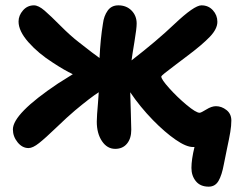

<svg xmlns="http://www.w3.org/2000/svg" viewBox="-20 -574 885 712"><path d="M85.9 -24.9Q62.5 -24.9 45.2 -46.4Q27.8 -67.9 27.8 -94.2Q27.8 -152.3 194.8 -264.2Q230 -286.6 250 -298.8Q218.8 -313.5 175.8 -341.8Q122.1 -376 85.4 -417.5Q48.8 -459 48.8 -494.1Q48.8 -516.6 65.2 -535.4Q81.5 -554.2 106 -554.2Q122.6 -554.2 145.3 -534.7Q168 -515.1 204.8 -478Q241.7 -440.9 272.9 -417Q330.6 -371.6 349.1 -358.9Q352.5 -430.7 361.8 -486.8Q365.2 -514.6 379.2 -534.4Q393.1 -554.2 418.9 -554.2Q448.7 -554.2 467.8 -534.9Q486.8 -515.6 486.8 -486.8Q486.8 -468.3 478.5 -418.7Q470.2 -369.1 467.8 -350.1Q562 -422.9 627 -484.9Q700.2 -554.2 727.1 -554.2Q752.9 -554.2 769.5 -535.9Q786.1 -517.6 786.1 -493.2Q786.1 -466.8 758.3 -437.7Q730.5 -408.7 679.2 -370.1Q661.6 -356.4 632.8 -335Q604 -313.5 591.1 -303Q578.1 -292.5 578.1 -290Q578.1 -279.8 607.7 -246.8Q637.2 -213.9 672.1 -184.8Q707 -155.8 720.2 -155.8Q725.6 -155.8 745.1 -168Q764.6 -180.2 780.8 -180.2Q801.8 -180.2 819.8 -166Q837.9 -151.9 837.9 -127Q837.9 -107.9 834 -84.5Q830.1 -61 822.3 -25.1Q814.5 10.7 810.1 35.2Q802.7 75.7 790.3 96.9Q777.8 118.2 753.9 118.2Q722.7 118.2 706.3 97.9Q689.9 77.6 689.9 48.8Q689.9 17.6 701.2 -28.8H695.8Q670.4 -28.8 630.9 -56.2Q591.3 -83.5 546.9 -128.9Q499 -178.2 462.9 -231.9Q463.4 -211.4 465.1 -159.2Q466.8 -106.9 466.8 -92.8Q466.8 -60.5 450.9 -41.3Q435.1 -22 407.2 -22Q377.4 -22 358.2 -50.5Q338.9 -79.1 338.9 -123Q338.9 -134.8 340.1 -151.1Q341.3 -167.5 343.3 -191.2Q345.2 -214.8 346.2 -231.9Q316.9 -213.4 257.8 -164.1Q230.5 -141.1 189.5 -101.6Q148.4 -62 125 -43.5Q101.6 -24.9 85.9 -24.9Z"/></svg>

Font: Shantell Sans Bouncy
Style: Regular
Weight: 600
Designer: Stephen Nixon, Anya Danilova, Shantell Martin
Foundry: Arrow Type
Version: Version 1.006;[9816181b4]